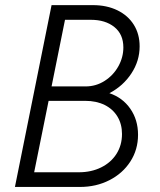

<svg xmlns="http://www.w3.org/2000/svg" viewBox="-20 -740 632 760"><path d="M184.1 -719.7H347.7Q402.8 -719.7 444.8 -699.2Q486.8 -678.7 509.8 -641.8Q532.7 -605 532.7 -556.6Q532.7 -499 500.2 -449.5Q467.8 -399.9 413.1 -371.1Q465.3 -353.5 495.8 -309.6Q526.4 -265.6 526.4 -206.5Q526.4 -147.9 496.1 -100.8Q465.8 -53.7 413.3 -26.9Q360.8 0 296.4 0H39.1ZM292 -58.1Q341.3 -58.1 380.4 -77.4Q419.4 -96.7 441.2 -131.1Q462.9 -165.5 462.9 -209.5Q462.9 -248.5 445.1 -278.3Q427.2 -308.1 394.3 -324.5Q361.3 -340.8 317.4 -340.8H172.4L115.2 -58.1ZM318.4 -397.9Q359.9 -397.9 394.3 -419.9Q428.7 -441.9 448.5 -477.5Q468.3 -513.2 468.3 -552.2Q468.3 -604.5 432.6 -633.1Q397 -661.6 339.8 -661.6H237.3L184.1 -397.9Z"/></svg>

Font: Reddit Sans Vanilla Light
Style: Italic
Weight: 300
Italic angle: -11.25°
Designer: Stephen Hutchings
Version: Version 1.013